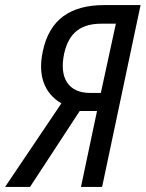

<svg xmlns="http://www.w3.org/2000/svg" viewBox="-61 -734 572 754"><path d="M-41 0H57L252 -298H320L257 0H340L491 -714H348C216 -714 133 -658 107 -532C87 -439 112 -368 180 -328ZM293 -369C210 -369 170 -425 191 -524C210 -608 259 -641 338 -641H394L335 -369Z"/></svg>

Font: Noto Sans Condensed
Style: Italic
Weight: 400
Width: 3
Italic angle: -12°
Designer: Monotype Design Team
Foundry: Monotype Imaging Inc.
Version: Version 2.013